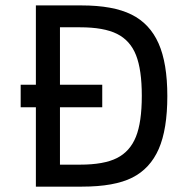

<svg xmlns="http://www.w3.org/2000/svg" viewBox="-20 -696 693 716"><path d="M285.6 0H113.8V-675.8H283.7Q401.9 -675.8 470.2 -641.8Q538.6 -607.9 571.3 -534.2Q604 -460.4 604 -337.9Q604 -213.9 572 -140.6Q540 -67.4 473.4 -33.7Q406.7 0 285.6 0ZM278.8 -82Q367.7 -82 416.3 -106.7Q464.8 -131.3 486.8 -185.8Q508.8 -240.2 508.8 -338.9Q508.8 -435.5 487.3 -490.2Q465.8 -544.9 416.5 -569.6Q367.2 -594.2 278.8 -594.2H203.6V-82ZM361.3 -295.9H57.1V-379.9H361.3Z"/></svg>

Font: Cadman
Style: Regular
Weight: 400
Designer: Paul James MIller
Foundry: High-Logic / Made with FontCreator
Version: Version 2.114;March 28, 2021;FontCreator 13.0.0.2683 64-bit